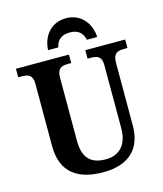

<svg xmlns="http://www.w3.org/2000/svg" viewBox="-134 -1025 965 1134"><g transform="rotate(-15 349.0 -458.0)"><path d="M227 -771H289C299 -819 331 -839 377 -839C423 -839 454 -819 464 -771H527C525 -846 475 -926 377 -926C278 -926 229 -846 227 -771ZM356 10C522 10 595 -78 595 -211V-597C595 -654 624 -662 662 -662H683V-714H439V-662H459C497 -662 525 -654 525 -601V-213C525 -112 472 -60 391 -60C306 -60 253 -97 253 -210V-597C253 -654 282 -662 319 -662H339V-714H15V-662H36C73 -662 103 -654 103 -601V-218C103 -54 204 10 356 10Z"/></g></svg>

Font: Noto Serif SemiCondensed
Style: Bold
Weight: 700
Width: 4
Designer: Monotype Design Team
Foundry: Monotype Imaging Inc.
Version: Version 2.015